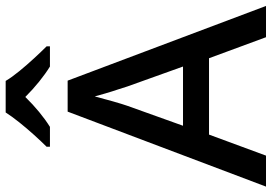

<svg xmlns="http://www.w3.org/2000/svg" viewBox="-164 -818 981 694"><g transform="rotate(-90 327.0 -470.5)"><path d="M540 0 464 -206H188L112 0H0L271 -717H383L653 0ZM362 -501Q359 -512 351.5 -534Q344 -556 337 -580Q330 -604 326 -619Q318 -588 308 -553Q298 -518 292 -501L220 -300H434ZM382 -941Q395 -919 417.5 -891.5Q440 -864 464.5 -837.5Q489 -811 507 -793V-781H434Q408 -797 379.5 -820Q351 -843 324 -870Q270 -815 216 -781H144V-793Q163 -812 186.5 -838Q210 -864 232 -891.5Q254 -919 268 -941Z"/></g></svg>

Font: Noto Sans Gurmukhi UI Medium
Style: Regular
Weight: 500
Designer: Jelle Bosma - Monotype Design Team
Foundry: Monotype Imaging Inc.
Version: Version 2.004; ttfautohint (v1.8.4.7-5d5b)